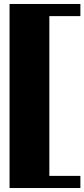

<svg xmlns="http://www.w3.org/2000/svg" viewBox="-20 -833 424 965"><path d="M28 -813H384V-752H228V51H384V112H28Z"/></svg>

Font: Notable
Style: Regular
Weight: 400
Designer: Multiple Designers
Foundry: Google, Inc.
Version: Version 1.100